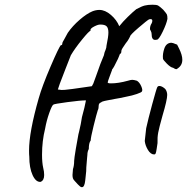

<svg xmlns="http://www.w3.org/2000/svg" viewBox="-20 -685 792 813"><path d="M297 82Q291 76 289 70.5Q287 65 287 56L289 31Q294 16 294 -4Q294 -12 301 -54.5Q308 -97 312 -116L315 -128Q323 -161 327 -189Q339 -232 344 -260Q321 -260 265 -252.5Q209 -245 206 -242Q200 -239 188.5 -206.5Q177 -174 171 -140Q158 -88 158 -30Q158 4 163 26Q167 41 167 56Q167 79 152 85Q132 87 118 56.5Q104 26 104 -22Q103 -30 103 -47Q103 -126 144 -269Q158 -319 194 -403Q230 -487 238 -494H240Q244 -494 244 -503Q244 -505 252 -518.5Q260 -532 267 -546Q287 -575 317 -601Q347 -627 371 -637Q386 -643 401 -643Q425 -643 449.5 -622Q474 -601 485 -574Q500 -593 521 -613.5Q542 -634 557 -646Q579 -658 592.5 -661.5Q606 -665 626 -665Q643 -665 649.5 -661.5Q656 -658 671 -644Q684 -629 686.5 -624Q689 -619 689 -605Q685 -584 669 -551Q653 -518 645 -517Q642 -516 637 -516Q622 -516 622 -541Q622 -547 619 -553Q616 -559 615 -561Q615 -576 622 -586Q625 -592 625 -597Q625 -602 621.5 -603.5Q618 -605 611 -603Q602 -598 566.5 -567.5Q531 -537 531 -531Q530 -529 525.5 -520.5Q521 -512 512 -501Q494 -476 494 -470Q494 -457 488 -457Q487 -455 483.5 -445.5Q480 -436 474 -425Q470 -416 464 -405Q458 -394 454 -390H455Q452 -382 444 -360.5Q436 -339 436 -336Q436 -332 450 -332Q481 -332 521 -343Q534 -347 540 -347Q547 -347 560 -343Q571 -336 578 -320Q585 -304 581 -298Q580 -294 559.5 -287Q539 -280 517 -276Q486 -269 466 -266Q461 -265 434.5 -260Q408 -255 408 -251Q404 -251 401 -247Q398 -243 398 -239Q398 -225 394 -218Q389 -203 376.5 -152.5Q364 -102 364 -90Q356 -80 356 -54Q350 -43 350 -29Q350 -23 349 -19Q349 -14 347 5Q345 24 345 40L342 69Q341 81 339 91Q337 101 332 106Q326 110 319 104.5Q312 99 297 82ZM369 -320 375 -331Q386 -360 386 -361Q407 -422 420 -451L422 -460Q422 -462 426.5 -472.5Q431 -483 431 -492Q439 -530 439 -547Q439 -566 431.5 -573.5Q424 -581 406 -581Q397 -582 380 -573.5Q363 -565 363 -558V-554Q358 -555 327.5 -517.5Q297 -480 280 -451Q275 -439 258 -395L233 -330L225 -306L241 -304Q246 -303 288.5 -308.5Q331 -314 369 -320ZM726 -392Q722 -392 713 -398Q703 -399 686.5 -415.5Q670 -432 670 -437Q668 -457 676 -480Q684 -503 705 -504Q708 -504 713 -502.5Q718 -501 730 -496Q732 -492 738.5 -479Q745 -466 748.5 -454Q752 -442 752 -432Q752 -408 732 -395Q729 -392 726 -392ZM593 -88Q597 -126 599 -142Q607 -179 624.5 -243.5Q642 -308 646 -316Q649 -321 655 -321Q661 -321 668 -317Q675 -313 680 -308Q688 -297 688 -283Q688 -262 668 -195Q654 -145 650 -124Q646 -103 647 -79Q646 -72 643.5 -55.5Q641 -39 639 -35Q637 -31 633 -31Q618 -31 606.5 -50Q595 -69 593 -88Z"/></svg>

Font: Caveat
Style: Regular
Weight: 400
Designer: Pablo Impallari
Foundry: Pablo Impallari
Version: Version 1.500; ttfautohint (v1.6)